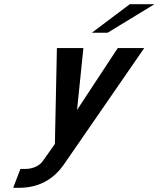

<svg xmlns="http://www.w3.org/2000/svg" viewBox="-20 -705 799 915"><path d="M70.4 190C177 190 241.2 139.7 283.7 80L667.4 -476H541.2L347.2 -181L377.4 -476H251.2L241.6 -19L184.3 62C170.8 82.6 138.9 100 102.3 100H77.3L42.9 190ZM417.8 -549H492.8L716.1 -685H598.6Z"/></svg>

Font: Din Kursivschrift
Style: Breit
Weight: 400
Version: Version 1.089